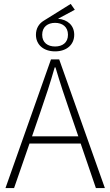

<svg xmlns="http://www.w3.org/2000/svg" viewBox="-20 -963 565 983"><path d="M187 -390C214 -468 237 -537 260 -618H264C288 -537 311 -468 338 -390L381 -265H144ZM8 0H52L131 -228H393L471 0H517L283 -659H241ZM262 -700C321 -700 360 -734 360 -785C360 -833 326 -863 277 -867L363 -913L342 -943L204 -857C179 -842 164 -817 164 -785C164 -734 203 -700 262 -700ZM262 -725C225 -725 196 -744 196 -785C196 -826 225 -846 262 -846C299 -846 328 -826 328 -785C328 -744 299 -725 262 -725Z"/></svg>

Font: Source Sans Pro Light
Style: Regular
Weight: 300
Designer: Paul D. Hunt
Foundry: Adobe Systems Incorporated
Version: Version 3.006;hotconv 1.0.111;makeotfexe 2.5.65597